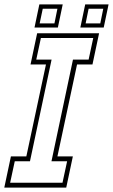

<svg xmlns="http://www.w3.org/2000/svg" viewBox="-44 -851 513 871"><path d="M-24.5 0 5.5 -141.5H75.5L164.5 -558.5H94.5L124.5 -700H405.5L375.5 -558.5H305.5L216.5 -141.5H286.5L256.5 0ZM2 -22H239.5L260.5 -119.5H189.5L287 -580.5H358L379 -678.5H141.5L120.5 -580.5H190L92 -119.5H23ZM320.5 -726 342.5 -831H448.5L426.5 -726ZM112.5 -726 134.5 -831H240.5L218.5 -726ZM136 -745H203L216.5 -811.5H150ZM344.5 -745H411L424.5 -811.5H358Z"/></svg>

Font: Tourney Condensed ExtraLight
Style: Italic
Weight: 200
Width: 3
Italic angle: -12°
Designer: Tyler Finck
Foundry: Etcetera Type Co
Version: Version 1.010; ttfautohint (v1.8.3)